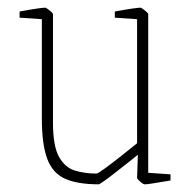

<svg xmlns="http://www.w3.org/2000/svg" viewBox="-20 -470 493 500"><path d="M237 10Q182 10 149.5 -4.5Q117 -19 103 -56.5Q89 -94 89 -161V-420L31 -424V-440Q58 -445 75 -447.5Q92 -450 98 -450Q100 -450 109 -443Q118 -436 118 -433V-150Q118 -89 134 -61Q150 -33 176 -25.5Q202 -18 231 -18Q235 -18 254 -32Q273 -46 296.5 -64.5Q320 -83 337 -97V-420L279 -424V-440Q306 -445 323 -447.5Q340 -450 346 -450Q348 -450 357 -443Q366 -436 366 -433V-20L424 -16V0Q393 5 378.5 7.5Q364 10 357 10Q353 10 345 3Q337 -4 337 -7L339 -67Q328 -58 311.5 -45Q295 -32 279 -19.5Q263 -7 251 1.5Q239 10 237 10Z"/></svg>

Font: Grenze Gotisch Thin
Style: Regular
Weight: 100
Designer: Renata Polastri
Foundry: Omnibus-Type
Version: Version 1.001